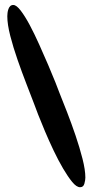

<svg xmlns="http://www.w3.org/2000/svg" viewBox="-20 -741 378 783"><path d="M328.1 -16.6Q328.1 -6.8 324.2 7.8Q320.3 22.5 306.6 22.5Q292 22.5 274.4 1Q256.8 -20.5 237.3 -53.7Q217.8 -86.9 198.7 -127Q179.7 -167 163.6 -205.1Q147.5 -243.2 135.7 -273.4Q124 -303.7 119.1 -317.4Q106.4 -350.6 87.9 -398.4Q69.3 -446.3 51.8 -496.6Q34.2 -546.9 22 -594.2Q9.8 -641.6 9.8 -674.8Q9.8 -680.7 10.7 -688.5Q11.7 -696.3 14.2 -703.6Q16.6 -710.9 21.5 -715.8Q26.4 -720.7 34.2 -720.7Q46.9 -720.7 64.5 -697.8Q82 -674.8 101.1 -639.2Q120.1 -603.5 139.6 -560.1Q159.2 -516.6 176.3 -476.6Q193.4 -436.5 206.1 -404.8Q218.8 -373 223.6 -359.4Q236.3 -328.1 253.9 -282.7Q271.5 -237.3 288.1 -188.5Q304.7 -139.6 316.4 -93.8Q328.1 -47.9 328.1 -16.6Z"/></svg>

Font: Chewy
Style: Regular
Weight: 400
Version: Version 1.001